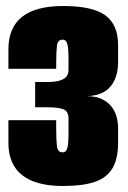

<svg xmlns="http://www.w3.org/2000/svg" viewBox="-20 -613 426 639"><path d="M190 6Q130 6 89.5 -10Q49 -26 28.5 -58Q8 -90 8 -138V-213H167V-188Q167 -147 169.5 -126.5Q172 -106 188 -106Q201 -106 204.5 -122Q208 -138 208 -160V-219Q208 -243 190.5 -249.5Q173 -256 136 -256H97V-340H137Q154 -340 166.5 -342Q179 -344 187 -348Q200 -354 204 -362.5Q208 -371 208 -381V-427Q208 -449 204.5 -465Q201 -481 188 -481Q172 -481 169.5 -460.5Q167 -440 167 -399V-384H8V-449Q8 -521 53.5 -557Q99 -593 190 -593Q288 -593 330.5 -562Q373 -531 373 -463V-406Q373 -356 348 -325.5Q323 -295 270 -293Q318 -293 345.5 -264.5Q373 -236 373 -185V-138Q373 -84 354 -52.5Q335 -21 295 -7.5Q255 6 190 6Z"/></svg>

Font: Alumni Sans Thin Black
Style: Regular
Weight: 900
Version: Version 1.018